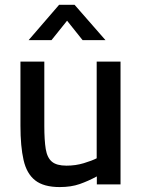

<svg xmlns="http://www.w3.org/2000/svg" viewBox="-20 -751 579 782"><path d="M223.2 10.9Q158.1 10.9 123.3 -16.4Q88.6 -43.6 76 -99.1Q63.3 -154.5 63.3 -238.7V-500H160.5V-238.2Q160.5 -179.5 166.3 -144Q172.2 -108.5 191.5 -92.4Q210.7 -76.3 250.8 -76.3Q288 -76.3 321.3 -86.4Q354.7 -96.5 373.8 -106.3V-500H470.9V0H374.4V-32.5Q339.6 -13.7 304.6 -1.4Q269.7 10.9 223.2 10.9ZM96.5 -587.5 220.7 -731.4H283.8L409.6 -587.5H316.4L253.2 -666.7L189.7 -587.5Z"/></svg>

Font: Titillium Web SemiBold
Style: Regular
Weight: 600
Designer: Mohamed Gaber, Accademia di Belle Arti di Urbino
Foundry: Kief Type Foundry, Accademia di Belle Arti di Urbino
Version: Version 3.000; ttfautohint (v1.8.4)